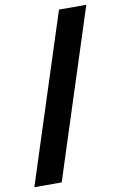

<svg xmlns="http://www.w3.org/2000/svg" viewBox="-103 -832 587 934"><g transform="rotate(-10 190.5 -365.0)"><path d="M-11 50 257 -780H392L124 50Z"/></g></svg>

Font: Mohave Light
Style: Bold
Weight: 700
Version: Version 2.003